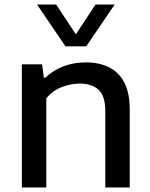

<svg xmlns="http://www.w3.org/2000/svg" viewBox="-20 -828 663 848"><path d="M76.5 0V-544H166L173.5 -484.5H179.5Q252.5 -552.5 360 -552.5Q416.5 -552.5 460.2 -531.5Q504 -510.5 528.5 -464.5Q553 -418.5 553 -342.5V0H445V-337.5Q445 -405 414.8 -432Q384.5 -459 332 -459Q295 -459 254.5 -444Q214 -429 184.5 -394V0ZM269 -623.5 143.5 -808H228L315 -676.5L402 -808H486.5L361 -623.5Z"/></svg>

Font: Encode Sans SemiExpanded SemiExpanded Medium
Style: Regular
Weight: 500
Width: 6
Designer: Multiple Designers
Foundry: Impallari Type
Version: Version 3.000; ttfautohint (v1.8.3) -l 8 -r 50 -G 200 -x 14 